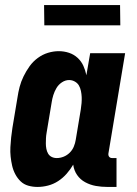

<svg xmlns="http://www.w3.org/2000/svg" viewBox="-20 -730 540 758"><path d="M128 8Q109 8 91.5 3Q74 -2 61.5 -14Q49 -26 40.5 -42Q32 -58 28 -75.5Q24 -93 22 -111.5Q20 -130 21 -149Q22 -168 24 -187Q26 -206 29 -225L49 -345Q52 -366 57.5 -387Q63 -408 73 -428.5Q83 -449 96.5 -468Q110 -487 129 -501Q148 -515 169.5 -521.5Q191 -528 212 -528Q233 -528 252.5 -521.5Q272 -515 286.5 -501.5Q301 -488 309 -470.5Q317 -453 321 -433L336 -520H474L408 -124Q407 -116 411 -111Q415 -106 423 -106H440V8H404Q380 8 358 4Q336 0 316.5 -10.5Q297 -21 284.5 -39Q272 -57 269 -80Q258 -61 243 -44Q228 -27 209.5 -15Q191 -3 170 2.5Q149 8 128 8ZM204 -106Q218 -106 231.5 -111.5Q245 -117 255.5 -127.5Q266 -138 271.5 -151.5Q277 -165 279 -178L299 -298Q301 -311 302 -323Q303 -335 302.5 -347Q302 -359 299.5 -371Q297 -383 291.5 -392.5Q286 -402 275.5 -408Q265 -414 253 -414Q238 -414 224.5 -405Q211 -396 203 -382.5Q195 -369 190.5 -354.5Q186 -340 184 -326L164 -206Q162 -195 161.5 -184.5Q161 -174 161 -163.5Q161 -153 163 -142.5Q165 -132 170 -123.5Q175 -115 184 -110.5Q193 -106 204 -106ZM155 -630 154 -710H454L455 -630Z"/></svg>

Font: Iosevka Curly Heavy
Style: Italic
Weight: 900
Italic angle: -9°
Monospace: yes
Designer: Belleve Invis
Foundry: Belleve Invis
Version: Version 22.1.2; ttfautohint (v1.8.4)